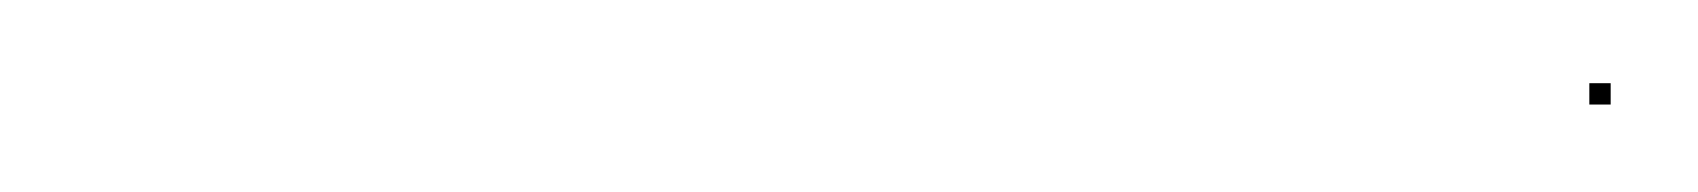

<svg xmlns="http://www.w3.org/2000/svg" viewBox="-20 -22 398 45"><path d="M352.5 2.5H357.5V-2.5H352.5Z"/></svg>

Font: FRB American Cursive Just Endings
Style: Italic
Weight: 400
Italic angle: -25°
Version: Version 2.0;Modular Font Editor K font №1